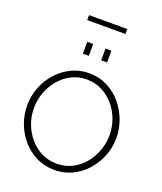

<svg xmlns="http://www.w3.org/2000/svg" viewBox="-191 -1217 1135 1343"><g transform="rotate(20 376.5 -545.5)"><path d="M376 5Q302 5 241 -25.5Q180 -56 136 -107Q92 -158 68 -222.5Q44 -287 44 -355Q44 -426 69 -490.5Q94 -555 139.5 -605.5Q185 -656 245.5 -685.5Q306 -715 377 -715Q451 -715 512 -684Q573 -653 617 -601Q661 -549 685 -485Q709 -421 709 -355Q709 -283 683.5 -218.5Q658 -154 613 -103.5Q568 -53 507.5 -24Q447 5 376 5ZM95 -355Q95 -294 115.5 -238Q136 -182 174 -137.5Q212 -93 263.5 -67.5Q315 -42 377 -42Q441 -42 492.5 -69Q544 -96 581 -141Q618 -186 637.5 -241.5Q657 -297 657 -355Q657 -416 636.5 -472Q616 -528 578 -572Q540 -616 488.5 -642Q437 -668 377 -668Q313 -668 261 -641Q209 -614 172 -569Q135 -524 115 -468.5Q95 -413 95 -355ZM287 -828V-916H331V-828ZM423 -828V-916H467V-828ZM235 -1059V-1096H520V-1059Z"/></g></svg>

Font: Raleway Light
Style: Regular
Weight: 300
Designer: Matt McInerney, Pablo Impallari, Rodrigo Fuenzalida
Foundry: Matt McInerney, Pablo Impallari, Rodrigo Fuenzalida
Version: Version 4.026